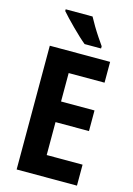

<svg xmlns="http://www.w3.org/2000/svg" viewBox="-137 -1002 739 1070"><g transform="rotate(15 232.0 -466.5)"><path d="M419 0H71V-714H419V-594H212V-430H405V-311H212V-121H419ZM259 -933Q270 -912 287 -883.5Q304 -855 321.5 -829Q339 -803 351 -786V-773H256Q241 -785 220 -804.5Q199 -824 176.5 -846.5Q154 -869 134.5 -889.5Q115 -910 104 -923V-933Z"/></g></svg>

Font: Noto Sans Khmer Condensed
Style: Bold
Weight: 700
Width: 3
Designer: Danh Hong and the Monotype Design Team
Foundry: Monotype Imaging Inc.
Version: Version 2.004